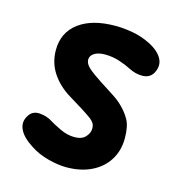

<svg xmlns="http://www.w3.org/2000/svg" viewBox="-84 -582 619 664"><g transform="rotate(15 226.0 -250.0)"><path d="M211 9Q182 9 145.8 -0.5Q109.5 -10 81 -29Q44 -52.5 32.5 -77.8Q21 -103 35.5 -126Q48 -148.5 75 -146.8Q102 -145 123.5 -130.5Q134 -124 159.8 -111.5Q185.5 -99 212 -99Q238 -99 251 -113.2Q264 -127.5 264 -143Q264 -154.5 259.8 -161.8Q255.5 -169 246 -176.5Q231.5 -187 209.8 -200.8Q188 -214.5 163 -229.5Q120.5 -255 96.2 -291.5Q72 -328 72 -373.5Q72 -436.5 119.5 -472Q167 -507.5 250 -507.5Q279 -507.5 311.5 -501.8Q344 -496 373.5 -481.5Q409.5 -464 423.5 -439.5Q437.5 -415 422.5 -386.5Q410.5 -365.5 385 -364.8Q359.5 -364 334 -377.5Q318 -386 293 -394.2Q268 -402.5 240.5 -402.5Q216.5 -402.5 202.5 -393.5Q188.5 -384.5 188.5 -370.5Q188.5 -355.5 204.5 -341.2Q220.5 -327 250.5 -307.5Q274 -292 298.2 -276.8Q322.5 -261.5 336.5 -247Q356 -228.5 368.8 -205.5Q381.5 -182.5 381.5 -139.5Q381.5 -96 360.5 -62.2Q339.5 -28.5 301.2 -9.8Q263 9 211 9Z"/></g></svg>

Font: Edu AU VIC WA NT Pre SemiBold
Style: Regular
Weight: 600
Designer: Tina and Corey Anderson, Eben Sorkin, Mirko Velimirovic
Foundry: Google for Education
Version: Version 1.001